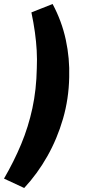

<svg xmlns="http://www.w3.org/2000/svg" viewBox="-49 -743 454 960"><path d="M72 197 -29 150Q21 64 57 -22.5Q93 -109 113 -202Q133 -295 135 -401Q137 -447 134.5 -491Q132 -535 125.5 -582Q119 -629 108 -681L214 -723Q260 -637 280 -544Q300 -451 297 -357Q295 -249 266 -149Q237 -49 187.5 38.5Q138 126 72 197Z"/></svg>

Font: Nunito Sans 11pt ExtraBold
Style: Italic
Weight: 800
Italic angle: -9°
Version: Version 3.101;gftools[0.9.27]